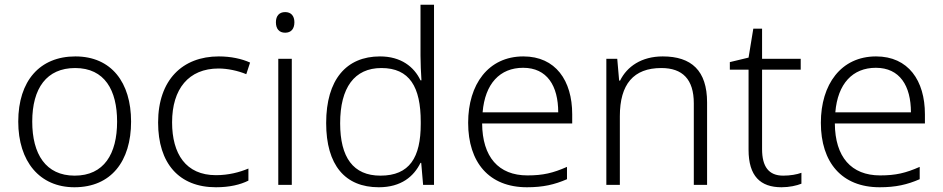

<svg xmlns="http://www.w3.org/2000/svg" viewBox="-20 -780 3978 810"><path d="M533 -267C533 -432 450 -542 298 -542C148 -542 57 -439 57 -267C57 -99 147 10 294 10C449 10 533 -100 533 -267ZM116 -267C116 -408 177 -493 297 -493C422 -493 474 -399 474 -267C474 -131 419 -39 295 -39C173 -39 116 -130 116 -267Z M891 10C949 10 994 -1 1028 -18V-69C990 -53 944 -41 891 -41C764 -41 706 -131 706 -264C706 -405 776 -491 902 -491C939 -491 983 -482 1019 -467L1035 -516C1000 -532 954 -542 903 -542C750 -542 647 -443 647 -263C647 -91 735 10 891 10Z M1183 -729C1158 -729 1144 -713 1144 -686C1144 -658 1158 -642 1183 -642C1208 -642 1222 -658 1222 -686C1222 -713 1208 -729 1183 -729ZM1211 -532H1154V0H1211Z M1578 10C1673 10 1726 -36 1754 -93H1757L1765 0H1811V-760H1754V-545C1754 -514 1756 -472 1758 -441H1754C1727 -498 1672 -542 1583 -542C1441 -542 1356 -444 1356 -261C1356 -83 1436 10 1578 10ZM1585 -39C1470 -39 1415 -116 1415 -260C1415 -410 1475 -493 1589 -493C1708 -493 1755 -413 1755 -266V-257C1755 -116 1708 -39 1585 -39Z M2188 -542C2040 -542 1955 -424 1955 -262C1955 -95 2043 10 2203 10C2271 10 2319 -1 2372 -24V-76C2313 -50 2271 -40 2205 -40C2083 -40 2015 -118 2014 -259H2394V-298C2394 -440 2324 -542 2188 -542ZM2187 -494C2288 -494 2335 -418 2335 -306H2016C2026 -427 2089 -494 2187 -494Z M2776 -542C2686 -542 2625 -499 2596 -440H2592L2584 -532H2538V0H2595V-290C2595 -425 2653 -493 2770 -493C2859 -493 2907 -446 2907 -344V0H2963V-348C2963 -482 2897 -542 2776 -542Z M3284 -39C3223 -39 3195 -77 3195 -151V-486H3358V-532H3195V-659H3158L3138 -537L3059 -518V-486H3138V-148C3138 -37 3188 10 3277 10C3310 10 3341 3 3361 -5V-51C3342 -44 3314 -39 3284 -39Z M3676 -542C3528 -542 3443 -424 3443 -262C3443 -95 3531 10 3691 10C3759 10 3807 -1 3860 -24V-76C3801 -50 3759 -40 3693 -40C3571 -40 3503 -118 3502 -259H3882V-298C3882 -440 3812 -542 3676 -542ZM3675 -494C3776 -494 3823 -418 3823 -306H3504C3514 -427 3577 -494 3675 -494Z"/></svg>

Font: Noto Sans Ethiopic Light
Style: Regular
Weight: 300
Designer: Monotype Design Team
Foundry: Monotype Imaging Inc.
Version: Version 2.102